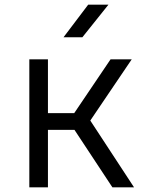

<svg xmlns="http://www.w3.org/2000/svg" viewBox="-20 -805 640 825"><path d="M253 -645H334L446 -785H359ZM106 0H186V-247H300L463 0H556L368 -287L546 -550H455L299 -319H186V-550H106Z"/></svg>

Font: JetBrains Mono Light
Style: Regular
Weight: 336
Monospace: yes
Designer: Philipp Nurullin, Konstantin Bulenkov
Foundry: JetBrains
Version: Version 2.305